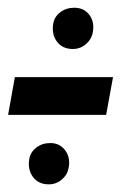

<svg xmlns="http://www.w3.org/2000/svg" viewBox="-20 -491 331 504"><path d="M1.3 -189.5H258.6L276.7 -288.5H19ZM108 -7.1Q127.4 -7.1 142.1 -19.5Q156.8 -31.9 160.2 -50.4Q165.3 -77.2 151.1 -96.3Q136.9 -115.5 112.2 -115.5Q90.7 -115.5 75.4 -103.7Q60.1 -91.9 56.9 -74.3Q52.1 -46.3 66.4 -26.7Q80.7 -7.1 108 -7.1ZM171.1 -362.4Q190.6 -362.4 205.4 -375Q220.2 -387.5 223.5 -406Q228.7 -432.8 214.7 -451.8Q200.6 -470.7 175 -470.7Q153.9 -470.7 138.4 -459Q122.9 -447.2 119.9 -429.6Q114.8 -401.9 129.2 -382.2Q143.7 -362.4 171.1 -362.4Z"/></svg>

Font: Anybody Thin
Style: Italic
Weight: 100
Italic angle: -10°
Designer: Tyler Finck
Foundry: Etcetera Type Company
Version: Version 1.114;gftools[0.9.25]